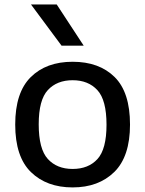

<svg xmlns="http://www.w3.org/2000/svg" viewBox="-20 -828 649 858"><path d="M304.5 9.5Q188.5 9.5 118.2 -59Q48 -127.5 48 -271.5Q48 -414.5 117.2 -483.2Q186.5 -552 304.5 -552Q423 -552 492 -484Q561 -416 561 -271.5Q561 -128.5 490.8 -59.5Q420.5 9.5 304.5 9.5ZM304.5 -73Q375 -73 415.5 -117.2Q456 -161.5 456 -270.5Q456 -381 415.2 -425.2Q374.5 -469.5 304.5 -469.5Q234.5 -469.5 193.8 -425.5Q153 -381.5 153 -272.5Q153 -162 193.8 -117.5Q234.5 -73 304.5 -73ZM255 -624 118.5 -808H233.5L354 -624Z"/></svg>

Font: Encode Sans Semi Expanded Medium
Style: Regular
Weight: 500
Width: 6
Designer: Multiple Designers
Foundry: Impallari Type
Version: Version 3.000; ttfautohint (v1.8.3) -l 8 -r 50 -G 200 -x 14 